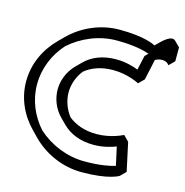

<svg xmlns="http://www.w3.org/2000/svg" viewBox="-133 -1031 1158 1204"><g transform="rotate(15 446.0 -428.5)"><path d="M819 -831C820 -831 822 -832 822 -832V-831ZM717 -776 701 -760C699 -758 700 -760 700 -760C699 -759 700 -759 699 -758L697 -756L676 -662C646 -674 594 -690 532 -690C441 -690 374 -659 330 -615L295 -580L294 -579C247 -531 225 -469 225 -413C225 -356 247 -292 295 -245L330 -210C374 -166 441 -135 532 -135C594 -135 648 -152 676 -163L702 -44C667 -33 604 -20 504 -20C390 -20 280 -66 199 -139C133 -213 92 -307 92 -411C92 -516 134 -613 200 -686C282 -759 391 -805 504 -805C619 -805 685 -788 717 -776ZM742 10 777 -25 737 -210 702 -245C702 -245 628 -205 532 -205C453 -205 393 -229 349 -264C314 -308 296 -363 296 -413C296 -463 313 -516 349 -561C392 -596 452 -620 532 -620C628 -620 702 -580 702 -580L737 -615L766 -748C766 -748 765 -748 767 -749C800 -767 829 -762 845 -751L857 -739L892 -774V-864L857 -899C839 -917 807 -902 766 -862L740 -836C731 -841 668 -875 504 -875C382 -875 265 -823 182 -740L147 -705C70 -628 21 -525 21 -411C21 -299 69 -198 145 -122L146 -121L181 -85C265 -1 382 50 504 50C683 50 742 10 742 10Z"/></g></svg>

Font: Hussar Press
Style: Bold
Weight: 700
Foundry: Cannot Into Space Fonts
Version: Version 1.43